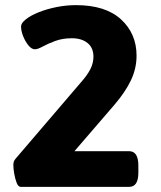

<svg xmlns="http://www.w3.org/2000/svg" viewBox="-20 -728 629 748"><path d="M61 0Q51 0 45 -15.5Q39 -31 35.5 -51Q32 -71 32 -85Q32 -92 33.5 -97.5Q35 -103 41 -110L296 -408Q320 -435 332 -458.5Q344 -482 344 -507Q344 -542 321 -560.5Q298 -579 260 -579Q224 -579 195.5 -568.5Q167 -558 147 -547Q127 -536 116 -536Q103 -536 90.5 -551.5Q78 -567 70 -587.5Q62 -608 62 -625Q62 -638 81 -653Q100 -668 131.5 -680.5Q163 -693 200.5 -700.5Q238 -708 276 -708Q391 -708 451.5 -652.5Q512 -597 512 -511Q512 -461 490 -415Q468 -369 426 -320L270 -139H483Q519 -139 519 -83V-55Q519 0 483 0Z"/></svg>

Font: Asap Semi Expanded ExtraBold
Style: Regular
Weight: 800
Width: 6
Designer: Pablo Cosgaya
Foundry: Omnibus-Type
Version: Version 3.001; ttfautohint (v1.8.4.7-5d5b)